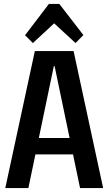

<svg xmlns="http://www.w3.org/2000/svg" viewBox="-20 -961 554 981"><path d="M158 -700H356L507 0H389L259 -623H255L125 0H7ZM137 -256H377V-172H137ZM108 -781 230 -941H283L406 -782L366 -741L226 -870H287L148 -741Z"/></svg>

Font: Pathway Extreme Condensed SemiBold
Style: Regular
Weight: 600
Width: 3
Version: Version 1.001;gftools[0.9.26]